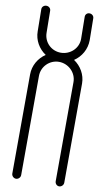

<svg xmlns="http://www.w3.org/2000/svg" viewBox="-121 -1225 707 1281"><g transform="rotate(10 232.0 -584.0)"><path d="M85 -1170C69 -1170 55 -1158 55 -1142L57 -992C57 -932 89 -878 137 -846C89 -814 57 -760 57 -700L55 -28C55 -12 69 2 85 2C101 2 115 -12 115 -28L117 -700C117 -764 169 -816 233 -816C297 -816 351 -764 351 -700L349 -28C349 -12 361 2 377 2C393 2 407 -12 407 -28L409 -700C409 -760 377 -814 329 -846C377 -878 409 -932 409 -994L407 -1142C407 -1158 393 -1170 377 -1170C361 -1170 349 -1158 349 -1142L351 -992C351 -928 297 -878 233 -878C169 -878 117 -928 117 -994L115 -1142C115 -1158 101 -1170 85 -1170Z"/></g></svg>

Font: bauhaus_2017
Style: _regular
Weight: 400
Version: Version 1.0